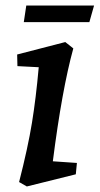

<svg xmlns="http://www.w3.org/2000/svg" viewBox="-20 -662 360 694"><path d="M120 -419 43 -423 42 -465 216 -510 245 -487Q204 -338 171 -79L258 -73L254 -32L77 12L49 -4Q81 -129 95.5 -218Q110 -307 120 -419ZM75 -642H320L303 -582H66Z"/></svg>

Font: Andada Pro SemiBold
Style: Italic
Weight: 600
Italic angle: -6.99998°
Designer: Carolina Giovagnoli
Foundry: Huerta Tipografica
Version: Version 3.005